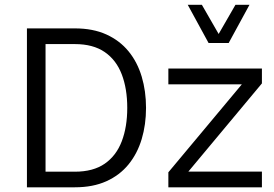

<svg xmlns="http://www.w3.org/2000/svg" viewBox="-20 -797 1164 817"><path d="M601.4 -338Q601.4 -409.2 583 -470.9Q564.6 -532.6 527.1 -578.5Q489.5 -624.5 432.5 -650.4Q375.5 -676.2 298.6 -676.2H94.6V0H298.6Q375.5 0 432.5 -25.7Q489.5 -51.4 527.1 -97.6Q564.6 -143.8 583 -205.3Q601.4 -266.8 601.4 -338ZM521.5 -338Q521.5 -256.8 498.1 -195.7Q474.8 -134.5 425.6 -100.4Q376.4 -66.4 298.6 -66.4H173.8V-609.4H298.6Q376.4 -609.4 425.6 -575.5Q474.8 -541.6 498.1 -480.6Q521.5 -419.6 521.5 -338ZM696.4 -438.2H1009.1L696.4 -63.8V0H1094.5V-66.7H781.4L1094.5 -442.1V-505.4H696.4ZM778.8 -776.7 867.6 -613.9H953L1041.7 -776.7H982L910.4 -652.4L838.9 -776.7Z"/></svg>

Font: Estedad-FD VF
Style: Regular
Weight: 100
Designer: Amin Abedi
Version: Version 7.3